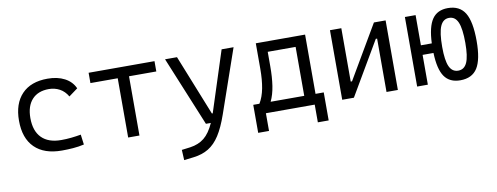

<svg xmlns="http://www.w3.org/2000/svg" viewBox="-63 -850 3641 1407"><g transform="rotate(-10 1758.0 -146.0)"><path d="M342.8 9.8Q211.4 9.8 140.9 -59.6Q70.3 -128.9 70.3 -259.8Q70.3 -386.7 137.5 -457Q204.6 -527.3 329.1 -527.3Q403.3 -527.3 456.3 -499.3Q509.3 -471.2 531.7 -419.9L465.3 -371.1Q441.9 -411.6 405.3 -431.2Q368.7 -450.7 325.2 -450.7Q244.6 -450.7 200.2 -402.1Q155.8 -353.5 155.8 -264.6Q155.8 -168 206.1 -117.4Q256.3 -66.9 351.1 -66.9Q388.7 -66.9 425.8 -70.8Q462.9 -74.7 498.5 -81.1L508.3 -5.9Q468.3 3.4 425.8 6.6Q383.3 9.8 342.8 9.8Z M836.9 0V-440.9H633.8V-517.6H1124V-440.9H920.9V0Z M1212.4 234.4 1208.5 157.7 1273.4 149.4Q1335 140.6 1377.2 106.7Q1419.4 72.8 1452.1 0H1415.5L1202.6 -517.6H1291.5L1471.7 -66.9H1478Q1478.5 -68.4 1479 -70.3L1623.5 -517.6H1712.4L1548.8 -45.9Q1516.6 46.9 1480 103.8Q1443.4 160.6 1396.2 189.2Q1349.1 217.8 1285.2 225.6Z M1781.2 131.8V-76.7H1827.1Q1854 -121.1 1866 -183.6Q1877.9 -246.1 1877.9 -329.1V-517.6H2244.6V-76.7H2305.7V131.8H2225.1V0H1861.8V131.8ZM2160.6 -76.7V-440.9H1953.1V-332.5Q1953.1 -252 1943.4 -188.5Q1933.6 -125 1910.6 -76.7Z M2429.7 0V-517.6H2514.2V-120.6H2523.9L2756.8 -517.6H2843.8V0H2759.3V-397H2749.5L2516.6 0Z M3307.6 9.8Q3228.5 9.8 3190.2 -45.2Q3151.9 -100.1 3147.9 -221.7H3066.9V0H2987.3V-517.6H3066.9V-293H3147.9Q3152.8 -416 3191.2 -471.7Q3229.5 -527.3 3307.6 -527.3Q3395.5 -527.3 3435.1 -462.6Q3474.6 -397.9 3474.6 -253.9Q3474.6 -115.2 3435.1 -52.7Q3395.5 9.8 3307.6 9.8ZM3304.7 -62.5Q3349.6 -62.5 3370.1 -107.9Q3390.6 -153.3 3390.6 -253.9Q3390.6 -359.9 3370.1 -407.5Q3349.6 -455.1 3304.7 -455.1Q3259.8 -455.1 3239 -407.5Q3218.3 -359.9 3218.3 -253.9Q3218.3 -153.3 3239 -107.9Q3259.8 -62.5 3304.7 -62.5Z"/></g></svg>

Font: Cascadia Mono NF SemiLight
Style: Regular
Weight: 350
Monospace: yes
Designer: Aaron Bell
Foundry: Saja Typeworks
Version: Version 2404.023; ttfautohint (v1.8.4)